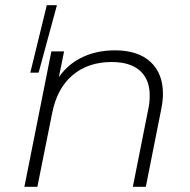

<svg xmlns="http://www.w3.org/2000/svg" viewBox="-20 -720 734 740"><path d="M160.4 -700H199.4L128.8 -440H96.8ZM608 -359Q608 -332 602 -302L542 0H492L552 -302Q557 -325 557 -352Q557 -414 519.5 -447.5Q482 -481 410 -481Q320 -481 260 -430.5Q200 -380 181 -284L124 0H74L178 -522H227L207 -423Q244 -475 299.5 -500.5Q355 -526 423 -526Q512 -526 560 -481.5Q608 -437 608 -359Z"/></svg>

Font: Montserrat Alternates Light
Style: Italic
Weight: 300
Italic angle: -11.3°
Designer: Julieta Ulanovsky
Foundry: Julieta Ulanovsky
Version: Version 7.200